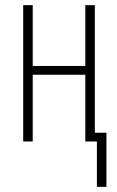

<svg xmlns="http://www.w3.org/2000/svg" viewBox="-20 -549 453 745"><path d="M356 176H393V-34H348V-529H311V-293H107V-529H70V0H107V-259H311V0H356Z"/></svg>

Font: Noto Sans ExtraCondensed ExtraLight
Style: Regular
Weight: 200
Width: 2
Designer: Monotype Design Team
Foundry: Monotype Imaging Inc.
Version: Version 2.013